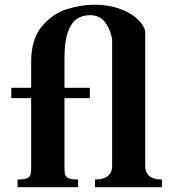

<svg xmlns="http://www.w3.org/2000/svg" viewBox="-20 -778 718 798"><path d="M109.5 -78.5V-370H27V-413H109.5V-520.5Q109.5 -616.5 154.5 -669.2Q199.5 -722 258.8 -740.2Q318 -758.5 373.5 -758.5Q423.5 -758.5 467.8 -744.8Q512 -731 542.8 -706.2Q573.5 -681.5 583.5 -650L446 -616Q438.5 -657.5 416.2 -686.2Q394 -715 353.5 -715Q322.5 -715 299.2 -699.2Q276 -683.5 262 -644.2Q248 -605 248 -538V-413H353.5V-370H248V-78.5Q248 -60 251.5 -50.5Q255 -41 267 -36.5Q279 -32 304.5 -32V0H53V-32Q78.5 -32 90.5 -36.5Q102.5 -41 106 -50.5Q109.5 -60 109.5 -78.5ZM446 -87.5V-616L583.5 -650V-87.5Q583.5 -70.5 590.8 -58Q598 -45.5 613.2 -38.8Q628.5 -32 653 -32V0H375V-32Q399.5 -32 415.2 -38.8Q431 -45.5 438.5 -58Q446 -70.5 446 -87.5Z"/></svg>

Font: Didactic
Style: Regular
Weight: 400
Designer: Tyler Finck
Foundry: Etcetera Type Co
Version: Version 3.007;FEAKit 1.0